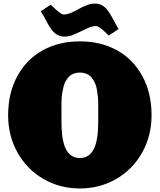

<svg xmlns="http://www.w3.org/2000/svg" viewBox="-20 -1038 892 1072"><path d="M826.2 -394.5Q826.2 -279.8 773.7 -186Q721.2 -92.3 629.4 -39.1Q537.6 14.2 425.8 14.2Q314 14.2 222.2 -39.1Q130.4 -92.3 77.9 -186Q25.4 -279.8 25.4 -394.5Q25.4 -520.5 77.9 -615Q130.4 -709.5 220.5 -758.3Q310.5 -807.1 425.8 -807.1Q541 -807.1 631.1 -758.3Q721.2 -709.5 773.7 -615Q826.2 -520.5 826.2 -394.5ZM425.8 -155.8Q444.8 -155.8 460 -162.1Q475.1 -168.5 485.6 -179.7Q496.1 -190.9 503.9 -206.1Q511.7 -221.2 516.1 -239Q520.5 -256.8 523.4 -275.9Q526.4 -294.9 527.1 -314.2Q527.8 -333.5 528.3 -352.1Q528.8 -370.6 528.3 -387.2Q528.3 -397 528.3 -401.9Q528.3 -407.2 528.3 -418.9Q527.8 -436.5 528.3 -456.1Q528.8 -475.6 526.6 -496.3Q524.4 -517.1 521.2 -536.6Q518.1 -556.2 510.3 -573.7Q502.4 -591.3 491.9 -604.5Q481.4 -617.7 464.4 -625.2Q447.3 -632.8 425.8 -632.8Q406.7 -632.8 391.4 -627Q376 -621.1 365.7 -610.6Q355.5 -600.1 347.4 -586.2Q339.4 -572.3 335.2 -555.9Q331.1 -539.6 327.9 -521.7Q324.7 -503.9 324.2 -486.1Q323.7 -468.3 323 -451.2Q322.3 -434.1 323.2 -418.9Q323.2 -407.2 323.2 -401.9Q323.2 -397 323.2 -387.2Q323.7 -372.6 323.2 -356.4Q322.8 -340.3 324 -323Q325.2 -305.7 326.7 -288.6Q328.1 -271.5 331.8 -254.9Q335.4 -238.3 340.3 -223.6Q345.2 -209 353 -196.5Q360.8 -184.1 370.8 -175Q380.9 -166 395 -160.9Q409.2 -155.8 425.8 -155.8ZM509.8 -1018.1Q531.2 -1018.1 548.8 -1008.8Q566.4 -999.5 579.1 -982.7Q591.8 -965.8 601.3 -949.2Q610.8 -932.6 622.3 -910.6Q633.8 -888.7 642.6 -876L587.4 -839.8Q551.8 -874 538.3 -883.3Q524.9 -892.6 515.6 -892.6Q493.7 -892.6 463.4 -877.9Q433.1 -863.3 400.6 -848.4Q368.2 -833.5 341.3 -833.5Q319.3 -833.5 301.8 -842.5Q284.2 -851.6 271.2 -868.4Q258.3 -885.3 249 -901.6Q239.7 -918 228 -940.2Q216.3 -962.4 207.5 -975.1L263.2 -1011.7Q300.3 -976.1 314 -966.6Q327.6 -957 336.4 -957Q354 -957 377 -966.6Q399.9 -976.1 418.9 -987.5Q438 -999 462.9 -1008.5Q487.8 -1018.1 509.8 -1018.1Z"/></svg>

Font: Bevan
Style: Regular
Weight: 400
Foundry: vernon adams
Version: Version 1.000